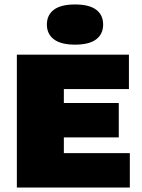

<svg xmlns="http://www.w3.org/2000/svg" viewBox="-20 -840 638 860"><path d="M55.5 0V-595H557.5V-441H266V-154H561.5V0ZM180.5 -224.5V-378.5H512V-224.5ZM316 -640Q253 -640 221.5 -663.8Q190 -687.5 190 -730Q190 -773 221.5 -796.5Q253 -820 316 -820Q379.5 -820 410.8 -796.5Q442 -773 442 -730Q442 -687.5 410.8 -663.8Q379.5 -640 316 -640Z"/></svg>

Font: Encode Sans SC Condensed Thin Black
Style: Regular
Weight: 900
Version: Version 3.002